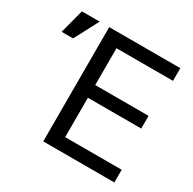

<svg xmlns="http://www.w3.org/2000/svg" viewBox="-155 -863 1029 1023"><g transform="rotate(30 359.5 -351.5)"><path d="M671.9 0H234.4V-703.1H671.9V-625H324.2V-398.4H652.3V-320.3H324.2V-78.1H671.9ZM27.3 -554.7 66.4 -703.1H175.8L97.7 -554.7Z"/></g></svg>

Font: 和音 by 宁静之雨，公众号njzyshare
Style: Regular
Weight: 400
Designer: Steve Matteson
Foundry: Ascender Corporation
Version: Version 6.00;June 8, 2018;FontCreator 11.0.0.2388 32-bit